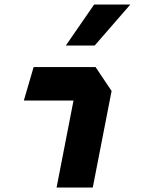

<svg xmlns="http://www.w3.org/2000/svg" viewBox="-20 -842 660 862"><path d="M234 0H396.5L481 -433.5L409 -541H131L87 -390.5H310ZM275.5 -637.5 402.5 -821.5H565L405 -637.5Z"/></svg>

Font: Monaspace Krypton ExtraBold
Style: Italic
Weight: 800
Italic angle: -11°
Designer: Riley Cran & the Lettermatic Team
Foundry: Lettermatic
Version: Version 1.101 (Monaspace Krypton)